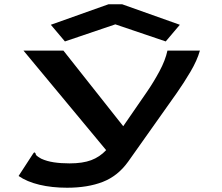

<svg xmlns="http://www.w3.org/2000/svg" viewBox="-20 -705 1040 899"><path d="M294 174Q223 174 164.5 160Q106 146 67 119L134 16L140 8L146 12Q147 20 153 25Q159 30 173 38Q199 50 232 55Q265 60 306 60Q367 60 407 45Q447 30 477 -2L90 -468H277L557 -114L668 -275Q699 -320 726.5 -371Q754 -422 764 -468H916Q903 -422 872 -369.5Q841 -317 808 -270L580 52Q532 119 461.5 146.5Q391 174 294 174ZM284 -511 218 -589 488 -685H552L822 -589L756 -511L520 -591Z"/></svg>

Font: Inconsolata UltraExpanded ExtraBold
Style: Regular
Weight: 800
Width: 9
Monospace: yes
Designer: Raph Levien, Cyreal, Brenton Simpson
Foundry: Raph Levien, Cyreal, Google
Version: Version 3.001; ttfautohint (v1.8.2.53-6de2)